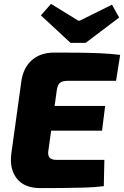

<svg xmlns="http://www.w3.org/2000/svg" viewBox="-20 -963 637 986"><path d="M260 -693Q319 -693 379 -692.5Q439 -692 495 -689.5Q551 -687 597 -681L576 -548H328Q301 -548 288.5 -538Q276 -528 272 -502L228 -187Q225 -165 235 -153.5Q245 -142 270 -142H516L513 -7Q466 -1 410.5 0.5Q355 2 297.5 2.5Q240 3 188 3Q105 3 66.5 -46Q28 -95 38 -173L90 -548Q100 -615 143.5 -654Q187 -693 260 -693ZM91 -419H520L504 -292H71ZM555 -939 592 -873 420 -743H342L190 -884L242 -943L382 -857H390Z"/></svg>

Font: Exo 2 ExtraBold
Style: Italic
Weight: 800
Italic angle: -8°
Designer: Natanael Gama
Foundry: Natanael Gama
Version: Version 2.010